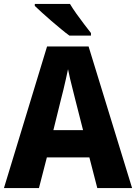

<svg xmlns="http://www.w3.org/2000/svg" viewBox="-20 -951 688 971"><path d="M472 0 432 -155H217L177 0H0L218 -716H428L648 0ZM360 -450Q355 -471 348 -498Q341 -525 334.5 -552.5Q328 -580 324 -601Q320 -581 313.5 -552.5Q307 -524 300.5 -496.5Q294 -469 289 -451L250 -293H400ZM334 -931Q347 -909 366.5 -881.5Q386 -854 406 -828Q426 -802 440 -784V-771H331Q314 -783 290 -803Q266 -823 240 -845Q214 -867 192 -887.5Q170 -908 156 -921V-931Z"/></svg>

Font: Noto Sans Kannada SemiCondensed ExtraBold
Style: Regular
Weight: 800
Width: 4
Designer: Jelle Bosma - Monotype Design Team
Foundry: Monotype Imaging Inc.
Version: Version 2.005; ttfautohint (v1.8.4.7-5d5b)